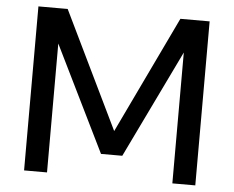

<svg xmlns="http://www.w3.org/2000/svg" viewBox="-52 -801 1050 863"><g transform="rotate(5 473.0 -370.0)"><path d="M87 0V-740H219L475 -211.5L727.5 -740H859.5V0H756V-590.5L521 -104H425L190.5 -581.5V0Z"/></g></svg>

Font: Encode Sans SmExp Md
Style: Regular
Weight: 500
Width: 6
Designer: Multiple Designers
Foundry: Impallari Type
Version: Version 3.002; ttfautohint (v1.8.3) -l 8 -r 50 -G 200 -x 14 